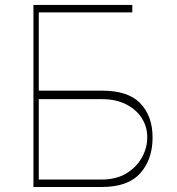

<svg xmlns="http://www.w3.org/2000/svg" viewBox="-20 -747 707 767"><path d="M113.6 0V-727.3H508.5V-697.4H134.9V-384.9H386.4Q491.5 -385.3 540.5 -334.3Q589.5 -283.4 589.5 -197.4Q589.5 -110.4 540.5 -55.2Q491.5 0 386.4 0ZM134.9 -29.8H386.4Q444.6 -29.8 485.3 -54.7Q525.9 -79.5 547.2 -118.4Q568.5 -157.3 568.2 -198.9Q568.5 -239.3 547.2 -273.8Q525.9 -308.2 485.3 -329.5Q444.6 -350.9 386.4 -350.9H134.9Z"/></svg>

Font: Inter Thin BETA
Style: Regular
Weight: 100
Designer: Rasmus Andersson
Foundry: rsms
Version: Version 3.011;git-f93a4a705